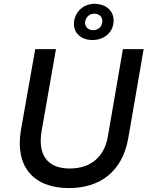

<svg xmlns="http://www.w3.org/2000/svg" viewBox="-20 -951 759 981"><path d="M332 10C493 10 605 -76 635 -243L714 -700H608L531 -253C513 -149 443 -90 336 -90C223 -90 171 -159 193 -284L266 -700H160L87 -287C55 -98 153 10 332 10ZM441 -747C501 -742 550 -776 559 -828C569 -884 533 -926 474 -931C417 -936 369 -901 359 -845C350 -793 385 -751 441 -747ZM451 -797C426 -800 412 -818 415 -841C420 -867 441 -883 466 -881C492 -879 507 -859 502 -834C498 -810 477 -795 451 -797Z"/></svg>

Font: Fixel Display Medium
Style: Italic
Weight: 500
Italic angle: -10°
Designer: AlfaBravo + MacPaw
Foundry: Kyrylo Tkachov, Marchela Mozhyna, Serhii Makarenko, Maria Weinstein, Zakhar Kryvoshyya
Version: Version 1.210;Glyphs 3.2 (3217)